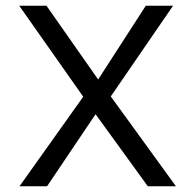

<svg xmlns="http://www.w3.org/2000/svg" viewBox="-20 -649 682 669"><path d="M47 -629H142L322 -372L488 -629H583L366 -313L593 0H495L313 -251L144 0H48L270 -312Z"/></svg>

Font: Karmilla
Style: Regular
Weight: 400
Designer: Jonathan Pinhorn
Version: Version 1.000